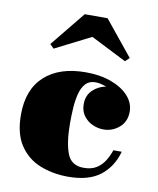

<svg xmlns="http://www.w3.org/2000/svg" viewBox="-83 -793 716 869"><g transform="rotate(10 275.0 -359.0)"><path d="M288 -632.5 124 -549.5 106 -567.5 236 -727.5H341L471 -567.5L452 -549.5ZM509 -143.5Q489.5 -72.5 436.5 -31.2Q383.5 10 289 10Q218.5 10 159.8 -13.5Q101 -37 65.8 -89.8Q30.5 -142.5 30.5 -230Q30.5 -346.5 98.5 -408Q166.5 -469.5 287 -469.5Q353 -469.5 404 -450.8Q455 -432 484 -400Q513 -368 513 -328Q513 -282.5 481.8 -255.5Q450.5 -228.5 409 -228.5Q384 -228.5 359.2 -239.5Q334.5 -250.5 318.2 -272.5Q302 -294.5 302 -327Q302 -366 327.5 -390.8Q353 -415.5 388 -421.5Q360 -432.5 337.5 -432.5Q309 -432.5 292.5 -414.5Q276 -396.5 268.2 -366.5Q260.5 -336.5 258.2 -301Q256 -265.5 256 -230Q256 -144 274.8 -93Q293.5 -42 351 -42Q387.5 -42 410.5 -56.8Q433.5 -71.5 447.8 -94.8Q462 -118 470.5 -143.5Z"/></g></svg>

Font: Bodoni* 06pt Fatface
Style: Regular
Weight: 900
Version: Version 2.3